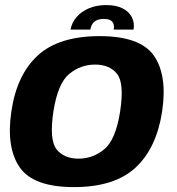

<svg xmlns="http://www.w3.org/2000/svg" viewBox="-20 -744 708 768"><path d="M276 4.4Q438.2 4.4 522.3 -73.7Q606.4 -151.9 628.6 -298.7Q650 -443.3 595.5 -521.4Q540.9 -599.5 378.7 -599.5Q215.9 -599.5 131.6 -522.6Q47.3 -445.7 25.5 -298.7Q4.1 -154.2 58.7 -74.9Q113.2 4.4 276 4.4ZM293.9 -109.4Q235.8 -109.4 206.1 -147Q176.5 -184.7 193.6 -298Q211.2 -410.4 256.6 -448Q302.1 -485.7 360.2 -485.7Q418.7 -485.7 448.3 -448.4Q477.8 -411 460.5 -298Q443 -185.3 397.5 -147.4Q352.1 -109.4 293.9 -109.4ZM405.5 -723.7Q365.8 -723.7 335.3 -710.7Q304.8 -697.6 285.8 -675.2Q266.9 -652.7 262.2 -625.6H341.3Q343.6 -639.1 349.9 -648.6Q356.3 -658.2 367.2 -663.2Q378.2 -668.2 395.8 -668.2Q411.7 -668.2 421 -663.4Q430.2 -658.5 433.7 -649Q437.2 -639.5 434.9 -625.6H514.2Q518.9 -652.7 507.4 -675.2Q495.9 -697.6 470 -710.7Q444.1 -723.7 405.5 -723.7Z"/></svg>

Font: Anybody Thin
Style: Italic
Weight: 100
Italic angle: -10°
Designer: Tyler Finck
Foundry: Etcetera Type Company
Version: Version 1.114;gftools[0.9.25]